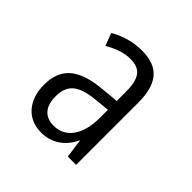

<svg xmlns="http://www.w3.org/2000/svg" viewBox="-104 -802 491 491"><g transform="rotate(45 141.5 -556.5)"><path d="M143 -722C110 -722 81 -713 55 -698L68 -664C90 -677 113 -686 137 -686C173 -686 188 -667 188 -618V-585L145 -581C69 -575 27 -549 27 -483C27 -427 59 -391 108 -391C145 -391 175 -410 193 -448L200 -396H230V-621C230 -686 206 -722 143 -722ZM156 -550 188 -553V-523C188 -464 162 -426 119 -426C87 -426 69 -445 69 -483C69 -530 97 -545 156 -550Z"/></g></svg>

Font: Noto Sans Devanagari ExtraCondensed Light
Style: Regular
Weight: 300
Width: 2
Designer: Jelle Bosma - Monotype Design Team
Foundry: Monotype Imaging Inc.
Version: Version 2.004